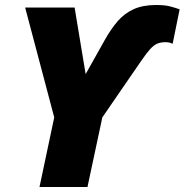

<svg xmlns="http://www.w3.org/2000/svg" viewBox="-20 -744 735 764"><path d="M137.2 0 195.8 -276.9 80.1 -713.9H276.9L320.8 -449.2L397 -585Q420.9 -627.9 447.8 -659.2Q474.6 -690.4 511.5 -707.3Q548.3 -724.1 601.1 -724.1Q636.2 -724.1 657.2 -718.5Q678.2 -712.9 694.8 -707L667 -569.8Q654.3 -576.2 639.2 -576.2Q618.7 -576.2 604.7 -569.8Q590.8 -563.5 576.7 -547.6Q562.5 -531.7 542 -502L387.2 -276.9L328.1 0Z"/></svg>

Font: Open Sans ExtraBold
Style: Italic
Weight: 800
Italic angle: -12°
Designer: Monotype Design Team
Foundry: Monotype Imaging Inc.
Version: Version 3.000; ttfautohint (v1.8.4)